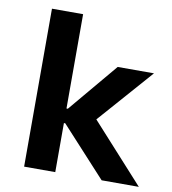

<svg xmlns="http://www.w3.org/2000/svg" viewBox="-80 -775 756 844"><g transform="rotate(10 298.0 -352.5)"><path d="M84 0V-705H223V-284H229L413 -503H575L338 -234L343 -279L596 0H430L229 -219H223V0Z"/></g></svg>

Font: Nunito Sans 6pt
Style: Bold
Weight: 700
Version: Version 3.101;gftools[0.9.27]